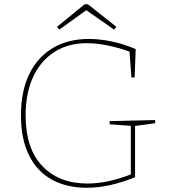

<svg xmlns="http://www.w3.org/2000/svg" viewBox="-20 -882 799 907"><path d="M390 5Q295 5 225 -33.5Q155 -72 117 -148.5Q79 -225 79 -337Q79 -452 118.5 -532.5Q158 -613 230 -655.5Q302 -698 400 -698Q450 -698 506.5 -686.5Q563 -675 621 -650L616 -516H601L591 -646L595 -637Q547 -655 492.5 -666.5Q438 -678 390 -678Q302 -678 237 -636.5Q172 -595 136.5 -518.5Q101 -442 101 -337Q101 -180 180 -97.5Q259 -15 393 -15Q442 -15 494.5 -26.5Q547 -38 603 -60L598 -51V-294L605 -287L498 -295V-310L713 -315V-300L611 -286L618 -294V-45Q557 -20 500 -7.5Q443 5 390 5ZM260 -742 249 -755 380 -862H395L530 -755L519 -742L383 -837H392Z"/></svg>

Font: Bitter Thin Thin
Style: Regular
Weight: 250
Version: Version 2.002